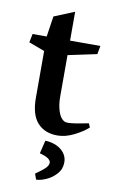

<svg xmlns="http://www.w3.org/2000/svg" viewBox="-95 -659 566 956"><g transform="rotate(10 188.5 -181.5)"><path d="M15.6 -463.9H86.9L102.5 -567.9L205.1 -609.9V-463.9H358.4L350.6 -421.4L205.1 -390.6V-179.2Q205.1 -140.6 215.1 -108.6Q225.1 -76.7 243.7 -64.5Q252 -59.1 266.6 -59.1Q291.5 -59.1 358.4 -72.8Q369.1 -74.7 369.1 -74.7L377.4 -54.7Q348.6 -29.3 306.2 -8.5Q263.7 12.2 224.6 12.2Q160.2 12.2 123.5 -28.3Q86.9 -68.8 86.9 -154.3V-390.6L6.8 -420.4ZM254.9 78.6Q282.2 103.5 282.2 138.2Q282.2 171.9 260.5 196.5Q238.8 221.2 209.2 234.1Q179.7 247.1 158.7 247.1L148.4 218.3Q184.6 193.4 197.8 179.4Q210.9 165.5 210.9 152.3Q210 128.9 154.3 114.7L170.4 48.3Q194.3 48.8 216.3 56.4Q238.3 64 254.9 78.6Z"/></g></svg>

Font: Vesper Libre Medium
Style: Regular
Weight: 500
Designer: Robert Keller & Kimya Gandhi
Foundry: Mota Italic
Version: Version 1.058